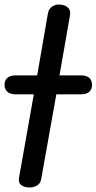

<svg xmlns="http://www.w3.org/2000/svg" viewBox="-28 -832 428 852"><path d="M102 0Q82 0 67.2 -10Q52.5 -20 56.5 -43.5L122 -413.5H42Q16.5 -413.5 4.2 -425.2Q-8 -437 -8 -455.5Q-8 -474 4 -485.8Q16 -497.5 41.5 -497.5H137L185 -774.5Q188.5 -792.5 202.8 -802.2Q217 -812 233 -812Q247.5 -812 259.8 -807Q272 -802 278.8 -791.5Q285.5 -781 282.5 -764L236 -497.5H331Q357 -497.5 368.8 -485.8Q380.5 -474 380.5 -455.5Q380.5 -437 368.8 -425.2Q357 -413.5 331 -413.5H222L155 -38Q151.5 -17.5 136.5 -8.8Q121.5 0 102 0Z"/></svg>

Font: Edu AU VIC WA NT Pre Medium
Style: Regular
Weight: 500
Designer: Tina and Corey Anderson, Eben Sorkin, Mirko Velimirovic
Foundry: Google for Education
Version: Version 1.001